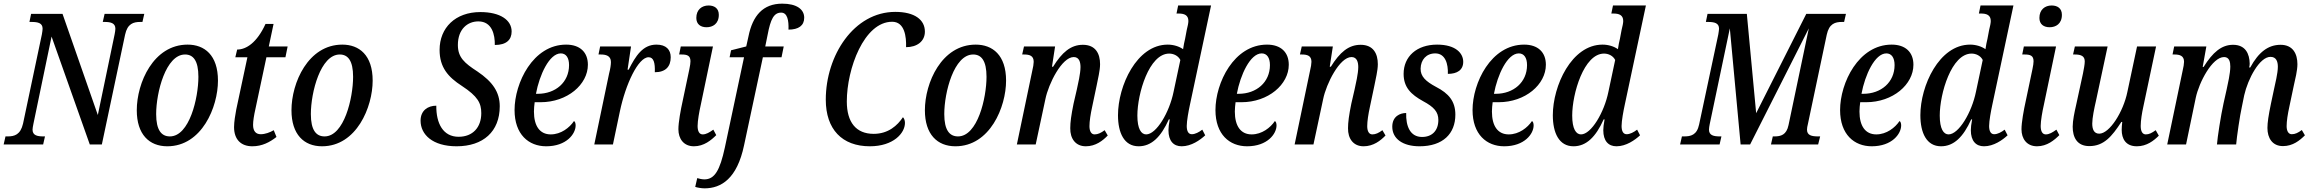

<svg xmlns="http://www.w3.org/2000/svg" viewBox="-39 -790 12638 1050"><path d="M-19 0H197L207 -44H198C164 -44 139 -50 139 -81C139 -88 141 -99 144 -114L243 -590L452 0H518L645 -600C658 -661 691 -670 728 -670H740L750 -714H533L523 -670H533C566 -670 592 -664 592 -633C592 -626 590 -613 588 -603L496 -161L303 -714H131L122 -670H133C169 -670 194 -664 194 -633C194 -625 192 -615 190 -602L87 -114C73 -53 40 -44 3 -44H-9Z M876 10C1065 10 1153 -205 1153 -349C1153 -489 1079 -546 987 -546C800 -546 709 -337 709 -187C709 -55 777 10 876 10ZM890 -44C844 -44 815 -78 815 -166C815 -285 868 -492 973 -492C1018 -492 1046 -458 1046 -370C1046 -254 997 -44 890 -44Z M1341 10C1394 10 1436 -12 1473 -41L1458 -78C1438 -66 1411 -56 1387 -56C1361 -56 1345 -72 1345 -107C1345 -128 1350 -160 1358 -195L1418 -477H1522L1534 -536H1431L1457 -659H1413C1366 -556 1307 -519 1258 -519L1248 -477H1314L1253 -191C1248 -164 1241 -124 1241 -95C1241 -27 1279 10 1341 10Z M1722 10C1911 10 1999 -205 1999 -349C1999 -489 1925 -546 1833 -546C1646 -546 1555 -337 1555 -187C1555 -55 1623 10 1722 10ZM1736 -44C1690 -44 1661 -78 1661 -166C1661 -285 1714 -492 1819 -492C1864 -492 1892 -458 1892 -370C1892 -254 1843 -44 1736 -44Z M2458 10C2603 10 2694 -70 2694 -209C2694 -286 2655 -343 2572 -399C2501 -445 2465 -476 2465 -544C2465 -632 2519 -673 2577 -673C2652 -673 2668 -600 2667 -544C2731 -544 2759 -573 2759 -618C2759 -680 2697 -724 2588 -724C2451 -724 2365 -638 2365 -517C2365 -422 2411 -369 2487 -320C2574 -263 2593 -226 2593 -171C2593 -93 2546 -42 2469 -42C2384 -42 2346 -115 2347 -212C2301 -212 2261 -186 2261 -130C2261 -54 2327 10 2458 10Z M2948 10C3059 10 3109 -58 3109 -104C3109 -115 3106 -125 3100 -128C3076 -92 3029 -55 2973 -55C2913 -55 2881 -101 2881 -180C2881 -196 2883 -216 2885 -231H2917C3064 -231 3176 -328 3176 -436C3176 -505 3132 -546 3057 -546C2876 -546 2775 -337 2775 -188C2775 -55 2852 10 2948 10ZM2902 -277H2892C2911 -380 2965 -498 3028 -498C3056 -498 3073 -475 3073 -434C3073 -340 2999 -277 2902 -277Z M3292 -388 3211 0H3313L3351 -181C3382 -329 3451 -477 3508 -477C3536 -477 3544 -446 3542 -395C3601 -395 3629 -426 3629 -477C3629 -518 3604 -546 3551 -546C3476 -546 3437 -484 3399 -409H3393L3412 -536H3243L3234 -492H3246C3273 -492 3302 -486 3302 -451C3302 -436 3299 -415 3292 -388Z M3825 -641C3858 -641 3892 -659 3892 -709C3892 -745 3867 -760 3836 -760C3799 -760 3769 -737 3769 -692C3769 -657 3793 -641 3825 -641ZM3756 10C3811 10 3851 -24 3878 -51L3862 -81C3841 -66 3823 -55 3804 -55C3786 -55 3776 -71 3776 -101C3776 -129 3785 -180 3793 -215L3860 -536H3684L3675 -492H3688C3719 -492 3737 -486 3737 -455C3737 -446 3735 -430 3731 -412L3695 -241C3683 -187 3671 -121 3671 -83C3671 -31 3700 10 3756 10Z M3814 240C3906 240 3992 186 4030 5L4133 -477H4235L4247 -536H4146L4159 -600C4175 -685 4193 -721 4233 -721C4267 -721 4275 -678 4273 -628C4328 -628 4359 -650 4359 -693C4359 -739 4318 -770 4239 -770C4134 -770 4077 -705 4054 -590L4042 -536L3959 -515L3951 -477H4030L3925 17C3898 142 3869 191 3813 191C3800 191 3783 187 3774 184L3763 232C3774 236 3797 240 3814 240Z M4718 10C4847 10 4910 -62 4910 -118C4910 -132 4905 -143 4899 -149C4869 -104 4819 -58 4739 -58C4642 -58 4592 -122 4592 -235C4592 -414 4686 -671 4840 -671C4909 -671 4918 -588 4916 -532C4976 -532 5019 -564 5019 -617C5019 -682 4963 -725 4857 -725C4631 -725 4477 -487 4477 -245C4477 -83 4566 10 4718 10Z M5186 10C5375 10 5463 -205 5463 -349C5463 -489 5389 -546 5297 -546C5110 -546 5019 -337 5019 -187C5019 -55 5087 10 5186 10ZM5200 -44C5154 -44 5125 -78 5125 -166C5125 -285 5178 -492 5283 -492C5328 -492 5356 -458 5356 -370C5356 -254 5307 -44 5200 -44Z M5899 10C5953 10 5992 -21 6019 -49L6002 -78C5982 -63 5965 -55 5947 -55C5929 -55 5919 -72 5919 -100C5919 -127 5925 -166 5934 -207L5958 -321C5965 -358 5977 -404 5977 -439C5977 -496 5953 -545 5883 -545C5817 -545 5769 -504 5720 -425H5714L5731 -536H5561L5551 -492H5561C5592 -492 5614 -485 5614 -452C5614 -442 5611 -421 5606 -402L5522 0H5625L5678 -248C5695 -332 5768 -478 5833 -478C5864 -478 5870 -448 5870 -423C5870 -388 5856 -329 5850 -301L5832 -223C5819 -159 5814 -121 5814 -89C5813 -32 5843 10 5899 10Z M6188 10C6258 10 6310 -41 6353 -137H6358C6353 -112 6351 -90 6351 -78C6351 -19 6379 10 6423 10C6476 10 6524 -24 6552 -50L6536 -81C6518 -67 6497 -56 6479 -56C6461 -56 6451 -71 6451 -101C6451 -129 6461 -183 6468 -215L6584 -760H6404L6395 -716H6406C6437 -716 6460 -708 6460 -675C6460 -664 6456 -646 6451 -626L6442 -578C6439 -566 6433 -538 6431 -521C6410 -536 6379 -546 6347 -546C6177 -546 6075 -320 6075 -160C6075 -63 6109 10 6188 10ZM6229 -55C6202 -55 6181 -85 6181 -158C6181 -278 6245 -497 6355 -497C6378 -497 6404 -486 6416 -462L6379 -288C6356 -175 6285 -55 6229 -55Z M6781 10C6892 10 6942 -58 6942 -104C6942 -115 6939 -125 6933 -128C6909 -92 6862 -55 6806 -55C6746 -55 6714 -101 6714 -180C6714 -196 6716 -216 6718 -231H6750C6897 -231 7009 -328 7009 -436C7009 -505 6965 -546 6890 -546C6709 -546 6608 -337 6608 -188C6608 -55 6685 10 6781 10ZM6735 -277H6725C6744 -380 6798 -498 6861 -498C6889 -498 6906 -475 6906 -434C6906 -340 6832 -277 6735 -277Z M7418 10C7472 10 7511 -21 7538 -49L7521 -78C7501 -63 7484 -55 7466 -55C7448 -55 7438 -72 7438 -100C7438 -127 7444 -166 7453 -207L7477 -321C7484 -358 7496 -404 7496 -439C7496 -496 7472 -545 7402 -545C7336 -545 7288 -504 7239 -425H7233L7250 -536H7080L7070 -492H7080C7111 -492 7133 -485 7133 -452C7133 -442 7130 -421 7125 -402L7041 0H7144L7197 -248C7214 -332 7287 -478 7352 -478C7383 -478 7389 -448 7389 -423C7389 -388 7375 -329 7369 -301L7351 -223C7338 -159 7333 -121 7333 -89C7332 -32 7362 10 7418 10Z M7724 10C7852 10 7920 -59 7920 -163C7920 -236 7884 -279 7814 -315C7758 -345 7729 -372 7730 -415C7731 -463 7761 -498 7810 -498C7866 -498 7881 -439 7879 -386C7930 -386 7963 -407 7963 -452C7963 -498 7923 -546 7820 -546C7709 -546 7637 -481 7637 -386C7637 -312 7678 -273 7743 -237C7803 -205 7827 -178 7827 -134C7827 -75 7792 -41 7738 -41C7672 -41 7649 -101 7651 -172C7619 -172 7575 -155 7575 -97C7575 -31 7633 10 7724 10Z M8187 10C8298 10 8348 -58 8348 -104C8348 -115 8345 -125 8339 -128C8315 -92 8268 -55 8212 -55C8152 -55 8120 -101 8120 -180C8120 -196 8122 -216 8124 -231H8156C8303 -231 8415 -328 8415 -436C8415 -505 8371 -546 8296 -546C8115 -546 8014 -337 8014 -188C8014 -55 8091 10 8187 10ZM8141 -277H8131C8150 -380 8204 -498 8267 -498C8295 -498 8312 -475 8312 -434C8312 -340 8238 -277 8141 -277Z M8566 10C8636 10 8688 -41 8731 -137H8736C8731 -112 8729 -90 8729 -78C8729 -19 8757 10 8801 10C8854 10 8902 -24 8930 -50L8914 -81C8896 -67 8875 -56 8857 -56C8839 -56 8829 -71 8829 -101C8829 -129 8839 -183 8846 -215L8962 -760H8782L8773 -716H8784C8815 -716 8838 -708 8838 -675C8838 -664 8834 -646 8829 -626L8820 -578C8817 -566 8811 -538 8809 -521C8788 -536 8757 -546 8725 -546C8555 -546 8453 -320 8453 -160C8453 -63 8487 10 8566 10ZM8607 -55C8580 -55 8559 -85 8559 -158C8559 -278 8623 -497 8733 -497C8756 -497 8782 -486 8794 -462L8757 -288C8734 -175 8663 -55 8607 -55Z M9149 0H9365L9375 -44H9366C9332 -44 9307 -50 9307 -81C9307 -88 9309 -102 9311 -111L9421 -635L9480 0H9532L9853 -635L9742 -106C9731 -52 9700 -44 9665 -44H9656L9646 0H9904L9915 -44H9904C9868 -44 9843 -50 9843 -81C9843 -88 9845 -102 9848 -112L9951 -600C9964 -661 9997 -670 10035 -670H10046L10056 -714H9839L9565 -171L9514 -714H9299L9290 -670H9301C9337 -670 9362 -664 9362 -633C9362 -625 9360 -617 9358 -602L9253 -109C9241 -51 9207 -44 9171 -44H9159Z M10197 10C10308 10 10358 -58 10358 -104C10358 -115 10355 -125 10349 -128C10325 -92 10278 -55 10222 -55C10162 -55 10130 -101 10130 -180C10130 -196 10132 -216 10134 -231H10166C10313 -231 10425 -328 10425 -436C10425 -505 10381 -546 10306 -546C10125 -546 10024 -337 10024 -188C10024 -55 10101 10 10197 10ZM10151 -277H10141C10160 -380 10214 -498 10277 -498C10305 -498 10322 -475 10322 -434C10322 -340 10248 -277 10151 -277Z M10576 10C10646 10 10698 -41 10741 -137H10746C10741 -112 10739 -90 10739 -78C10739 -19 10767 10 10811 10C10864 10 10912 -24 10940 -50L10924 -81C10906 -67 10885 -56 10867 -56C10849 -56 10839 -71 10839 -101C10839 -129 10849 -183 10856 -215L10972 -760H10792L10783 -716H10794C10825 -716 10848 -708 10848 -675C10848 -664 10844 -646 10839 -626L10830 -578C10827 -566 10821 -538 10819 -521C10798 -536 10767 -546 10735 -546C10565 -546 10463 -320 10463 -160C10463 -63 10497 10 10576 10ZM10617 -55C10590 -55 10569 -85 10569 -158C10569 -278 10633 -497 10743 -497C10766 -497 10792 -486 10804 -462L10767 -288C10744 -175 10673 -55 10617 -55Z M11170 -641C11203 -641 11237 -659 11237 -709C11237 -745 11212 -760 11181 -760C11144 -760 11114 -737 11114 -692C11114 -657 11138 -641 11170 -641ZM11101 10C11156 10 11196 -24 11223 -51L11207 -81C11186 -66 11168 -55 11149 -55C11131 -55 11121 -71 11121 -101C11121 -129 11130 -180 11138 -215L11205 -536H11029L11020 -492H11033C11064 -492 11082 -486 11082 -455C11082 -446 11080 -430 11076 -412L11040 -241C11028 -187 11016 -121 11016 -83C11016 -31 11045 10 11101 10Z M11647 10C11701 10 11740 -21 11767 -48L11750 -78C11729 -63 11714 -55 11696 -55C11678 -55 11668 -71 11668 -101C11668 -131 11675 -174 11682 -205L11752 -536H11648L11595 -287C11573 -179 11498 -59 11441 -59C11412 -59 11403 -84 11403 -114C11403 -145 11414 -198 11423 -237L11487 -536H11308L11298 -492H11308C11344 -492 11362 -482 11362 -454C11362 -438 11357 -412 11352 -387L11314 -212C11306 -177 11296 -131 11296 -97C11296 -40 11319 9 11387 9C11466 9 11510 -43 11562 -123H11567C11565 -105 11564 -90 11564 -80C11564 -31 11586 10 11647 10Z M12446 9C12500 9 12538 -22 12566 -50L12549 -79C12529 -64 12513 -56 12494 -56C12477 -56 12466 -72 12466 -100C12466 -128 12472 -166 12481 -207L12505 -321C12513 -357 12525 -404 12525 -439C12525 -495 12501 -545 12433 -545C12365 -545 12313 -505 12267 -421H12261C12263 -428 12264 -435 12264 -442C12263 -496 12241 -545 12173 -545C12110 -545 12062 -504 12012 -424H12007L12027 -536H11851L11842 -492H11852C11882 -492 11905 -485 11905 -452C11905 -442 11902 -422 11897 -402L11813 0H11916L11969 -255C11987 -340 12059 -478 12124 -478C12153 -478 12158 -450 12158 -426C12158 -389 12144 -329 12138 -301L12121 -225C12106 -157 12088 -40 12085 0H12190C12193 -39 12211 -162 12221 -205L12234 -269C12254 -358 12318 -480 12378 -479C12409 -479 12418 -454 12418 -425C12418 -389 12403 -331 12397 -302L12380 -222C12367 -159 12361 -120 12361 -90C12361 -35 12388 9 12446 9Z"/></svg>

Font: Noto Serif Condensed Medium
Style: Italic
Weight: 500
Width: 3
Italic angle: -12°
Designer: Monotype Design Team
Foundry: Monotype Imaging Inc.
Version: Version 2.013